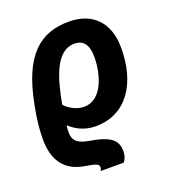

<svg xmlns="http://www.w3.org/2000/svg" viewBox="-143 -663 901 1010"><g transform="rotate(-20 307.5 -158.0)"><path d="M376 240C387 227 395 207 395 184C395 123 365 90 243 70C174 59 158 29 158 -6C158 -17 159 -37 160 -45H164C191 -20 238 10 303 10C479 10 570 -136 570 -332C570 -475 490 -556 357 -556C198 -556 89 -470 39 -207C24 -136 18 -68 18 -21C18 106 76 170 176 187C209 192 231 197 240 202C249 206 253 212 253 220C253 228 250 235 246 240ZM281 -107C240 -107 197 -132 176 -157C200 -286 238 -437 345 -437C396 -437 421 -403 421 -336C421 -241 384 -107 281 -107Z"/></g></svg>

Font: BC Sans
Style: Bold Italic
Weight: 700
Italic angle: -12°
Designer: Monotype Design Team
Province of B.C.
Foundry: Monotype Imaging Inc.
Version: Version 2.000;GOOG;noto-source:20170915:90ef993387c0